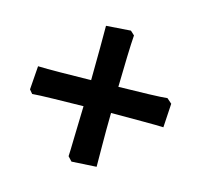

<svg xmlns="http://www.w3.org/2000/svg" viewBox="-77 -579 676 644"><g transform="rotate(15 261.0 -257.0)"><path d="M223 -19 209 -34Q210 -49 211 -98.5Q212 -148 214 -209Q158 -208 109 -207Q60 -206 37 -204L26 -217L32 -299Q61 -298 109 -298.5Q157 -299 216 -300Q217 -364 217 -413.5Q217 -463 217 -489L302 -495L316 -482Q314 -456 312.5 -407Q311 -358 310 -302Q369 -303 415.5 -304.5Q462 -306 479 -308L496 -293L491 -210Q471 -211 422 -211Q373 -211 309 -211Q308 -148 308.5 -97Q309 -46 309 -24Z"/></g></svg>

Font: Labrada ExtraBold
Style: Regular
Weight: 800
Designer: Mercedes Jáuregui
Foundry: Omnibus-Type Team
Version: Version 1.000; ttfautohint (v1.8.4.7-5d5b)